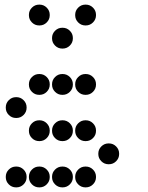

<svg xmlns="http://www.w3.org/2000/svg" viewBox="-20 -815 640 830"><path d="M149 -795Q131 -795 118 -782Q105 -769 105 -751V-749Q105 -731 118 -718Q131 -705 149 -705H151Q169 -705 182 -718Q195 -731 195 -749V-751Q195 -769 182 -782Q169 -795 151 -795ZM349 -795Q331 -795 318 -782Q305 -769 305 -751V-749Q305 -731 318 -718Q331 -705 349 -705H351Q369 -705 382 -718Q395 -731 395 -749V-751Q395 -769 382 -782Q369 -795 351 -795ZM249 -695Q231 -695 218 -682Q205 -669 205 -651V-649Q205 -631 218 -618Q231 -605 249 -605H251Q269 -605 282 -618Q295 -631 295 -649V-651Q295 -669 282 -682Q269 -695 251 -695ZM149 -495Q131 -495 118 -482Q105 -469 105 -451V-449Q105 -431 118 -418Q131 -405 149 -405H151Q169 -405 182 -418Q195 -431 195 -449V-451Q195 -469 182 -482Q169 -495 151 -495ZM249 -495Q231 -495 218 -482Q205 -469 205 -451V-449Q205 -431 218 -418Q231 -405 249 -405H251Q269 -405 282 -418Q295 -431 295 -449V-451Q295 -469 282 -482Q269 -495 251 -495ZM349 -495Q331 -495 318 -482Q305 -469 305 -451V-449Q305 -431 318 -418Q331 -405 349 -405H351Q369 -405 382 -418Q395 -431 395 -449V-451Q395 -469 382 -482Q369 -495 351 -495ZM49 -395Q31 -395 18 -382Q5 -369 5 -351V-349Q5 -331 18 -318Q31 -305 49 -305H51Q69 -305 82 -318Q95 -331 95 -349V-351Q95 -369 82 -382Q69 -395 51 -395ZM149 -295Q131 -295 118 -282Q105 -269 105 -251V-249Q105 -231 118 -218Q131 -205 149 -205H151Q169 -205 182 -218Q195 -231 195 -249V-251Q195 -269 182 -282Q169 -295 151 -295ZM249 -295Q231 -295 218 -282Q205 -269 205 -251V-249Q205 -231 218 -218Q231 -205 249 -205H251Q269 -205 282 -218Q295 -231 295 -249V-251Q295 -269 282 -282Q269 -295 251 -295ZM349 -295Q331 -295 318 -282Q305 -269 305 -251V-249Q305 -231 318 -218Q331 -205 349 -205H351Q369 -205 382 -218Q395 -231 395 -249V-251Q395 -269 382 -282Q369 -295 351 -295ZM449 -195Q431 -195 418 -182Q405 -169 405 -151V-149Q405 -131 418 -118Q431 -105 449 -105H451Q469 -105 482 -118Q495 -131 495 -149V-151Q495 -169 482 -182Q469 -195 451 -195ZM49 -95Q31 -95 18 -82Q5 -69 5 -51V-49Q5 -31 18 -18Q31 -5 49 -5H51Q69 -5 82 -18Q95 -31 95 -49V-51Q95 -69 82 -82Q69 -95 51 -95ZM149 -95Q131 -95 118 -82Q105 -69 105 -51V-49Q105 -31 118 -18Q131 -5 149 -5H151Q169 -5 182 -18Q195 -31 195 -49V-51Q195 -69 182 -82Q169 -95 151 -95ZM249 -95Q231 -95 218 -82Q205 -69 205 -51V-49Q205 -31 218 -18Q231 -5 249 -5H251Q269 -5 282 -18Q295 -31 295 -49V-51Q295 -69 282 -82Q269 -95 251 -95ZM349 -95Q331 -95 318 -82Q305 -69 305 -51V-49Q305 -31 318 -18Q331 -5 349 -5H351Q369 -5 382 -18Q395 -31 395 -49V-51Q395 -69 382 -82Q369 -95 351 -95Z"/></svg>

Font: Doto Rounded Black
Style: Regular
Weight: 900
Monospace: yes
Version: Version 1.000